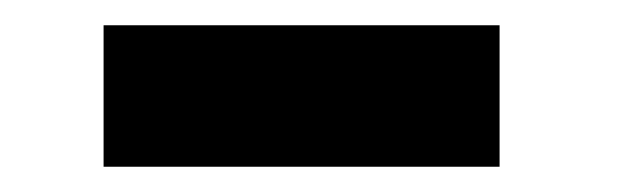

<svg xmlns="http://www.w3.org/2000/svg" viewBox="-20 -332 490 152"><path d="M62 -312H375.5V-200H62Z"/></svg>

Font: B612
Style: Bold
Weight: 700
Designer: Nicolas Chauveau, Thomas Paillot, Jonathan Favre-Lamarine, Jean-Luc Vinot
Foundry: AIRBUS
Version: Version 1.008